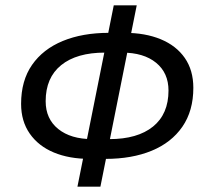

<svg xmlns="http://www.w3.org/2000/svg" viewBox="-20 -687 767 719"><path d="M270 12 406 -667H492L356 12ZM316 -92Q239 -92 181.5 -116Q124 -140 91.5 -186.5Q59 -233 59 -298Q59 -385 100 -444Q141 -503 215 -533.5Q289 -564 388 -564H447Q524 -564 582 -540Q640 -516 672 -470Q704 -424 704 -358Q704 -272 663 -212.5Q622 -153 548 -122.5Q474 -92 375 -92ZM326 -166H389Q495 -166 553 -213Q611 -260 611 -348Q611 -414 564.5 -452Q518 -490 437 -490H373Q267 -490 209 -443Q151 -396 151 -308Q151 -242 198 -204Q245 -166 326 -166Z"/></svg>

Font: Source Sans 3 Medium
Style: Italic
Weight: 500
Italic angle: -11°
Designer: Paul D. Hunt
Foundry: Adobe
Version: Version 3.052;hotconv 1.1.0;makeotfexe 2.6.0